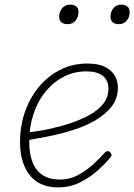

<svg xmlns="http://www.w3.org/2000/svg" viewBox="-20 -795 583 834"><path d="M232 19Q178 19 141.5 -5Q105 -29 86 -73.5Q67 -118 67 -178Q67 -250 89.5 -312Q112 -374 151.5 -420.5Q191 -467 244 -493Q297 -519 359 -519Q408 -519 437 -504Q466 -489 479 -465.5Q492 -442 492 -415Q492 -367 465 -332.5Q438 -298 394.5 -272.5Q351 -247 298.5 -230.5Q246 -214 194 -203.5Q142 -193 99 -186L100 -220Q144 -224 192.5 -234.5Q241 -245 286.5 -260Q332 -275 369.5 -296Q407 -317 429 -345Q451 -373 451 -409Q451 -447 426 -466Q401 -485 355 -485Q301 -485 255.5 -461Q210 -437 176.5 -395.5Q143 -354 125 -298.5Q107 -243 107 -181Q107 -125 122 -88.5Q137 -52 167 -33.5Q197 -15 239 -15Q284 -15 321.5 -36Q359 -57 388 -84Q417 -111 435 -132Q441 -138 446 -138.5Q451 -139 457 -135Q462 -131 464 -125Q466 -119 460 -112Q440 -87 406 -56Q372 -25 328 -3Q284 19 232 19ZM273 -690Q257 -690 247 -698Q237 -706 237 -722Q237 -744 250 -759.5Q263 -775 285 -775Q301 -775 311 -767Q321 -759 321 -743Q321 -722 308.5 -706Q296 -690 273 -690ZM496 -690Q480 -690 470 -698Q460 -706 460 -722Q460 -744 472.5 -759.5Q485 -775 507 -775Q523 -775 533 -767Q543 -759 543 -743Q544 -722 531 -706Q518 -690 496 -690Z"/></svg>

Font: Playwrite IS Thin
Style: Regular
Weight: 250
Designer: Veronika Burian, José Scaglione
Foundry: TypeTogether
Version: Version 1.002